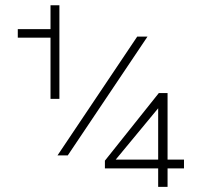

<svg xmlns="http://www.w3.org/2000/svg" viewBox="-20 -703 786 748"><path d="M596.2 -46.9H388.7V-77.1L598.6 -340.3H632.8V-81.1H696.8V-46.9H632.8V24.9H596.2ZM596.2 -81.1V-281.2L430.7 -81.1ZM49.3 -556.2V-589.4H176.8V-682.6H211.4V-317.9H176.8V-556.2ZM244.1 -97.7H204.1L514.6 -560.5H554.7Z"/></svg>

Font: Estedad-FD ExtraLight
Style: Regular
Weight: 200
Designer: Amin Abedi
Version: Version 7.3